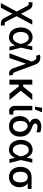

<svg xmlns="http://www.w3.org/2000/svg" viewBox="1710 -2506 995 4455"><g transform="rotate(90 2207.5 -278.5)"><path d="M248 -168.9 129.9 -391.6Q115.2 -420.4 107.4 -430.4Q99.6 -440.4 89.4 -443.4Q79.1 -446.3 54.7 -446.3H30.3V-535.2H54.7Q99.1 -535.2 126 -526.9Q152.8 -518.6 172.9 -497.1Q192.9 -475.6 214.8 -433.6L301.8 -265.6L445.3 -530.3H551.8L355.5 -167L472.7 60.5Q484.9 84.5 493.2 94.5Q501.5 104.5 512.9 107.4Q524.4 110.4 547.9 110.4H572.3V199.2H547.9Q503.4 199.2 476.1 191.4Q448.7 183.6 428.7 163.1Q408.7 142.6 387.7 102.5L300.8 -70.3L159.2 199.2H50.8Z M617.2 -265.6Q617.2 -344.2 646.7 -406.2Q676.3 -468.3 728 -502.7Q779.8 -537.1 844.7 -537.1Q911.6 -537.1 956.8 -500.7Q1002 -464.4 1027.3 -399.4H1028.8L1056.6 -530.3H1145.5L1085.4 -265.1L1152.3 0H1063.5L1032.7 -128.9H1031.2Q1004.4 -64.5 957.8 -26.9Q911.1 10.7 842.8 10.7Q776.4 10.7 725.1 -24.2Q673.8 -59.1 645.5 -122.1Q617.2 -185.1 617.2 -265.6ZM847.7 -78.1Q890.6 -78.1 921.9 -108.2Q953.1 -138.2 971.7 -179.9Q990.2 -221.7 1000 -263.7L1000.5 -265.1L1000 -266.6Q985.8 -337.9 951.2 -393.1Q916.5 -448.2 852.5 -448.2Q813.5 -448.2 783.4 -425Q753.4 -401.9 737.1 -360.1Q720.7 -318.4 720.7 -264.6Q720.7 -211.9 736.6 -169.2Q752.4 -126.5 781.2 -102.3Q810.1 -78.1 847.7 -78.1Z M1563.5 -87.9 1462.4 -376H1456.1L1326.2 0H1216.8L1407.7 -514.2L1392.6 -554.7Q1377 -593.3 1360.1 -609.6Q1343.3 -626 1316.4 -626Q1302.7 -626 1273.4 -619.1L1248 -706.1Q1258.8 -710.9 1276.6 -713.9Q1294.4 -716.8 1314.5 -716.8Q1435.1 -716.8 1480.5 -592.8L1654.3 -126Q1660.6 -109.9 1665.3 -101.1Q1669.9 -92.3 1678 -86.7Q1686 -81.1 1698.2 -81.1L1716.8 -82L1732.4 2Q1711.9 7.8 1687.5 7.8Q1643.6 7.8 1611.8 -16.1Q1580.1 -40 1563.5 -87.9Z M1942.4 -318.4H1990.2L2162.1 -530.3H2301.8L2084.5 -264.2L2299.8 0H2156.2L1986.3 -215.8H1942.4V0H1829.1V-530.3H1942.4Z M2540 -530.3 2539.1 -143.6Q2539.1 -111.3 2554.7 -99.1Q2570.3 -86.9 2597.7 -86.9Q2608.9 -86.9 2620.1 -88.6Q2631.3 -90.3 2638.7 -92.8V-3.9Q2600.1 6.8 2563.5 6.8Q2504.4 6.8 2470.5 -27.8Q2436.5 -62.5 2436.5 -137.7V-530.3ZM2481.4 -755.9H2585.9L2520.5 -592.8H2454.1Z M2920.9 -739.3Q2955.6 -739.3 2985.6 -733.6Q3015.6 -728 3048.8 -715.8V-625Q3023.4 -634.8 2990.2 -642.6Q2957 -650.4 2925.8 -650.4Q2886.2 -650.4 2865 -636.7Q2843.8 -623 2843.8 -600.6Q2843.8 -556.2 2938.5 -522.5Q3046.4 -484.9 3097.9 -418.2Q3149.4 -351.6 3149.4 -253.9V-244.1Q3149.4 -171.4 3120.6 -113.5Q3091.8 -55.7 3038.1 -22.9Q2984.4 9.8 2912.1 9.8Q2838.9 9.8 2784.9 -22.7Q2731 -55.2 2702.4 -112.3Q2673.8 -169.4 2673.8 -242.2V-251Q2673.8 -303.7 2694.3 -349.6Q2714.8 -395.5 2750.2 -426.8Q2785.6 -458 2828.1 -468.8V-470.7Q2782.7 -490.7 2757.6 -524.2Q2732.4 -557.6 2732.4 -600.6Q2732.4 -642.6 2755.1 -673.8Q2777.8 -705.1 2820.3 -722.2Q2862.8 -739.3 2920.9 -739.3ZM2912.1 -80.1Q2953.1 -80.1 2981.2 -102.1Q3009.3 -124 3023.2 -161.6Q3037.1 -199.2 3037.1 -247.1V-256.8Q3037.1 -293.5 3021.2 -329.3Q3005.4 -365.2 2976.8 -390.9Q2948.2 -416.5 2912.1 -423.8Q2871.1 -423.8 2842.8 -401.6Q2814.5 -379.4 2800.3 -341.6Q2786.1 -303.7 2786.1 -256.8V-247.1Q2786.1 -199.7 2800.3 -161.9Q2814.5 -124 2842.8 -102.1Q2871.1 -80.1 2912.1 -80.1Z M3225.6 -265.6Q3225.6 -344.2 3255.1 -406.2Q3284.7 -468.3 3336.4 -502.7Q3388.2 -537.1 3453.1 -537.1Q3520 -537.1 3565.2 -500.7Q3610.4 -464.4 3635.7 -399.4H3637.2L3665 -530.3H3753.9L3693.8 -265.1L3760.7 0H3671.9L3641.1 -128.9H3639.6Q3612.8 -64.5 3566.2 -26.9Q3519.5 10.7 3451.2 10.7Q3384.8 10.7 3333.5 -24.2Q3282.2 -59.1 3253.9 -122.1Q3225.6 -185.1 3225.6 -265.6ZM3456.1 -78.1Q3499 -78.1 3530.3 -108.2Q3561.5 -138.2 3580.1 -179.9Q3598.6 -221.7 3608.4 -263.7L3608.9 -265.1L3608.4 -266.6Q3594.2 -337.9 3559.6 -393.1Q3524.9 -448.2 3460.9 -448.2Q3421.9 -448.2 3391.8 -425Q3361.8 -401.9 3345.5 -360.1Q3329.1 -318.4 3329.1 -264.6Q3329.1 -211.9 3345 -169.2Q3360.8 -126.5 3389.6 -102.3Q3418.5 -78.1 3456.1 -78.1Z M4089.8 -513.7H4363.3V-423.8H4235.4Q4276.9 -393.6 4300.5 -346.2Q4324.2 -298.8 4324.2 -242.2V-232.4Q4324.2 -167 4296.4 -111.6Q4268.6 -56.2 4215.6 -23.2Q4162.6 9.8 4090.8 9.8Q4017.6 9.8 3963.6 -24.2Q3909.7 -58.1 3881.1 -117.4Q3852.5 -176.8 3852.5 -251V-262.7Q3852.5 -334.5 3880.9 -391.6Q3909.2 -448.7 3962.9 -481.2Q4016.6 -513.7 4089.8 -513.7ZM4090.8 -80.1Q4151.9 -80.1 4181.4 -127.9Q4210.9 -175.8 4210.9 -251V-262.7Q4210.9 -333.5 4181.2 -378.7Q4151.4 -423.8 4089.8 -423.8Q4027.3 -423.8 3996.6 -378.4Q3965.8 -333 3965.8 -262.7V-251Q3965.8 -175.3 3996.6 -127.7Q4027.3 -80.1 4090.8 -80.1Z"/></g></svg>

Font: Pretendard JP Medium
Style: Regular
Weight: 500
Designer: Base glyphs from Inter by Rasmus Andersson; Hangeul glyphs from Noto Sans CJK(Source Han Sans) by Jang Soo-young and Kan
Foundry: Kil Hyung-jin
Version: Version 1.309